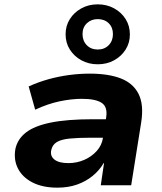

<svg xmlns="http://www.w3.org/2000/svg" viewBox="-20 -853 746 884"><path d="M244 11Q176 11 129.5 -13Q83 -37 62.5 -77.5Q42 -118 51 -168Q61 -213 99.5 -243Q138 -273 213 -288.5Q288 -304 408 -304H491L478 -219H400Q340 -219 300.5 -215Q261 -211 241 -198.5Q221 -186 216 -162Q210 -135 230.5 -118.5Q251 -102 295 -102Q333 -102 367 -116.5Q401 -131 425 -157.5Q449 -184 454 -218L469 -314Q476 -361 448 -379.5Q420 -398 357 -398Q309 -398 254.5 -386.5Q200 -375 142 -348L112 -455Q156 -475 202.5 -488Q249 -501 297.5 -507.5Q346 -514 393 -514Q479 -514 536 -492Q593 -470 618 -420.5Q643 -371 630 -289L584 0H444L459 -102H457Q438 -69 407 -43.5Q376 -18 335.5 -3.5Q295 11 244 11ZM430 -557Q388 -557 354.5 -575.5Q321 -594 301.5 -625Q282 -656 282 -695Q282 -734 301.5 -765Q321 -796 354.5 -814.5Q388 -833 430 -833Q472 -833 505.5 -814.5Q539 -796 558.5 -765Q578 -734 578 -694Q578 -656 558.5 -625Q539 -594 505.5 -575.5Q472 -557 430 -557ZM430 -625Q461 -625 480.5 -645Q500 -665 500 -696Q500 -727 480.5 -746Q461 -765 430 -765Q400 -765 380 -746Q360 -727 360 -696Q360 -665 379.5 -645Q399 -625 430 -625Z"/></svg>

Font: Nunito Sans 7pt SemiExpanded ExtraBold
Style: Italic
Weight: 800
Width: 6
Italic angle: -9°
Designer: Vernon Adams
Foundry: Vernon Adams
Version: Version 3.101;gftools[0.9.27]